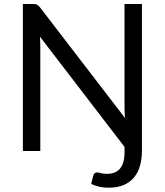

<svg xmlns="http://www.w3.org/2000/svg" viewBox="-20 -736 804 936"><path d="M672 -716.5V-3.5Q672 37.5 662.8 71Q653.5 104.5 633.8 128.5Q614 152.5 583.2 165.8Q552.5 179 509.5 179Q485.5 179 466 174.8Q446.5 170.5 424.5 161L434 122Q437 111 442.5 107.8Q448 104.5 454.5 104.5Q461 104.5 471.5 108Q482 111.5 501 111.5Q543.5 111.5 565.2 85.8Q587 60 587 6.5V-20L174.5 -557.5Q175.5 -545 176 -533Q176.5 -521 176.5 -510.5V0H91.5V-716.5H141.5Q148 -716.5 152.5 -715.8Q157 -715 160.5 -713.2Q164 -711.5 167.5 -708.2Q171 -705 175 -700L589.5 -160.5Q588.5 -173.5 587.8 -185.8Q587 -198 587 -209V-716.5Z"/></svg>

Font: Lato
Style: Regular
Weight: 400
Designer: Lukasz Dziedzic with Adam Twardoch and Botio Nikoltchev
Foundry: tyPoland Lukasz Dziedzic
Version: Version 2.015; 2015-08-06; http://www.latofonts.com/